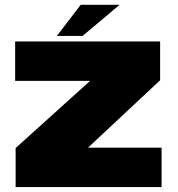

<svg xmlns="http://www.w3.org/2000/svg" viewBox="-20 -760 722 780"><path d="M43.5 0H636.5V-160H338.5V-161L630.5 -434V-591.5H41.5V-431.5H345.5V-431L43.5 -158.5ZM211 -614H315.5L466 -740.5H308Z"/></svg>

Font: Anybody SemiExpanded Black
Style: Regular
Weight: 900
Width: 6
Version: Version 1.113;gftools[0.9.25]